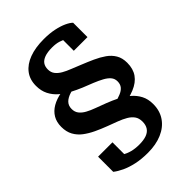

<svg xmlns="http://www.w3.org/2000/svg" viewBox="-271 -837 1191 1191"><g transform="rotate(-45 324.0 -242.0)"><path d="M290 -416 305 -381Q260 -376 227.5 -366Q195 -356 177.5 -338Q160 -320 160 -291Q160 -265 174 -247Q188 -229 212.5 -215.5Q237 -202 269 -190.5Q301 -179 337 -165Q376 -150 412 -132Q448 -114 477 -89Q506 -64 523 -31.5Q540 1 540 45Q540 104 510.5 147Q481 190 427.5 213Q374 236 303 236Q246 236 201 226Q156 216 123 200.5Q90 185 67 167V34H193V164Q182 156 171.5 145Q161 134 154 123.5Q147 113 145 105.5Q143 98 146 97Q164 119 186 133Q208 147 236.5 154.5Q265 162 301 162Q340 162 365.5 152.5Q391 143 403.5 123.5Q416 104 416 75Q416 45 402 25.5Q388 6 364 -8Q340 -22 308.5 -34Q277 -46 242 -59Q202 -74 165 -91.5Q128 -109 99 -131Q70 -153 53 -184Q36 -215 36 -258Q36 -300 54 -330.5Q72 -361 105.5 -380.5Q139 -400 186 -408.5Q233 -417 290 -416ZM383 -75 371 -124Q407 -134 432 -144Q457 -154 470 -170Q483 -186 483 -211Q483 -235 468.5 -252Q454 -269 428 -283Q402 -297 370 -310Q338 -323 302 -337Q266 -352 231 -370.5Q196 -389 167.5 -413.5Q139 -438 122 -471.5Q105 -505 105 -549Q105 -604 134 -642Q163 -680 216.5 -700Q270 -720 344 -720Q395 -720 435 -711.5Q475 -703 503 -690Q531 -677 545 -663V-537H425V-650Q436 -649 446 -642.5Q456 -636 463.5 -626Q471 -616 474.5 -607Q478 -598 474 -592Q462 -608 444 -620Q426 -632 401.5 -639.5Q377 -647 344 -647Q303 -647 277.5 -637.5Q252 -628 240.5 -611Q229 -594 229 -569Q229 -543 243 -525Q257 -507 280.5 -493.5Q304 -480 334 -468.5Q364 -457 397 -443Q437 -427 474.5 -410Q512 -393 542 -372Q572 -351 589.5 -321.5Q607 -292 607 -250Q607 -197 582 -161.5Q557 -126 507 -105.5Q457 -85 383 -75Z"/></g></svg>

Font: Roboto Serif 20pt SemiBold
Style: Regular
Weight: 600
Version: Version 1.008